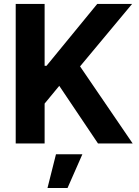

<svg xmlns="http://www.w3.org/2000/svg" viewBox="-20 -727 703 973"><path d="M59.6 -707H206.1V-393.6H215.8L472.7 -707H649.4L385.7 -390.6L652.3 0H476.6L280.3 -292L206.1 -202.1V0H59.6ZM263.7 54.7H397.5L322.3 225.6H220.7Z"/></svg>

Font: Pretendard
Style: Bold
Weight: 700
Designer: Base glyphs from Inter by Rasmus Andersson; Hangeul glyphs from Noto Sans CJK(Source Han Sans) by Jang Soo-young and Kan
Foundry: Kil Hyung-jin
Version: Version 1.309